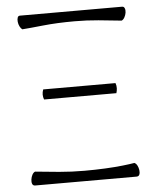

<svg xmlns="http://www.w3.org/2000/svg" viewBox="-51 -735 635 778"><g transform="rotate(-5 266.5 -345.5)"><path d="M64 -635Q58 -639 53.5 -648Q49 -657 48 -667Q47 -677 49.5 -684Q52 -691 59 -691H475Q482 -691 485 -683.5Q488 -676 486.5 -666Q485 -656 480 -647Q475 -638 468 -635Q422 -640 374.5 -644.5Q327 -649 278 -649Q206 -649 149 -643Q92 -637 64 -635ZM61 0Q52 0 49 -7.5Q46 -15 47.5 -25.5Q49 -36 53.5 -44.5Q58 -53 65 -56Q112 -51 162.5 -46.5Q213 -42 265 -42Q309 -42 349.5 -44Q390 -46 421 -49.5Q452 -53 469 -56Q476 -53 480.5 -44.5Q485 -36 486.5 -25.5Q488 -15 485 -7.5Q482 0 473 0ZM127 -344Q119 -364 127 -385H421Q425 -374 424.5 -363.5Q424 -353 421 -344Z"/></g></svg>

Font: Arima Thin Light
Style: Regular
Weight: 300
Version: Version 1.100